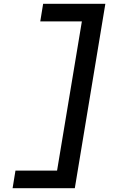

<svg xmlns="http://www.w3.org/2000/svg" viewBox="-20 -843 640 1006"><path d="M46 143 61 51H279L409 -731H191L206 -823H532L372 143Z"/></svg>

Font: Iosevka Semibold Extended
Style: Italic
Weight: 600
Width: 7
Italic angle: -9°
Monospace: yes
Designer: Belleve Invis
Foundry: Belleve Invis
Version: Version 32.5.0; ttfautohint (v1.8.4)